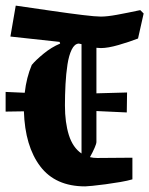

<svg xmlns="http://www.w3.org/2000/svg" viewBox="-26 -653 531 683"><path d="M485 -605 465 -516Q434 -504 396 -493Q358 -482 333 -482Q325 -482 317 -483V-321L426 -324L425 -253L317 -258V-148Q317 -142 310.5 -127Q304 -112 294 -94Q306 -91 320 -91L445 -92V-15Q428 -10 402 -5.5Q376 -1 349.5 2.5Q323 6 303 8Q283 10 277 10Q171 10 117 -61.5Q63 -133 59 -257L-6 -256V-326L62 -323Q68 -377 87 -422Q101 -439 129 -462Q157 -485 188 -498L186 -504L11 -523L30 -633Q99 -623 161 -614Q223 -605 268.5 -599.5Q314 -594 333 -594Q355 -594 390.5 -600.5Q426 -607 473 -617ZM205 -278Q205 -217 219 -172.5Q233 -128 264 -107V-496Q259 -497 254 -498Q239 -497 229 -476.5Q219 -456 214 -423.5Q209 -391 207 -353Q205 -315 205 -278Z"/></svg>

Font: Grenze Gotisch
Style: Bold
Weight: 700
Designer: Renata Polastri
Foundry: Omnibus-Type
Version: Version 1.001